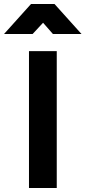

<svg xmlns="http://www.w3.org/2000/svg" viewBox="-70 -934 425 954"><path d="M74 0V-680H212V0ZM-50 -765 84 -914H201L335 -765H193L144 -821L92 -765Z"/></svg>

Font: Titillium Web
Style: Bold
Weight: 700
Designer: Mohamed Gaber, Accademia di Belle Arti di Urbino
Foundry: Kief Type Foundry, Accademia di Belle Arti di Urbino
Version: Version 3.000